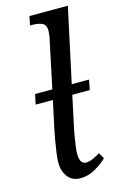

<svg xmlns="http://www.w3.org/2000/svg" viewBox="-119 -810 537 870"><g transform="rotate(-15 149.5 -375.0)"><path d="M147 10Q108 10 87.5 -17.5Q67 -45 67 -83Q67 -102 71 -130Q75 -158 80 -187.5Q85 -217 90 -240L117 -365H36L46 -412H127L172 -626Q176 -641 177.5 -654.5Q179 -668 179 -674Q179 -702 160 -710Q141 -718 116 -718H104L113 -760H293L218 -412H299L290 -365H208L176 -215Q173 -202 169.5 -180.5Q166 -159 163 -137Q160 -115 160 -101Q160 -52 189 -52Q204 -52 221 -59.5Q238 -67 256 -78L272 -50Q252 -30 218 -10Q184 10 147 10Z"/></g></svg>

Font: Noto Serif SemiCondensed
Style: Italic
Weight: 400
Width: 4
Italic angle: -12°
Designer: Monotype Design Team
Foundry: Monotype Imaging Inc.
Version: Version 2.013